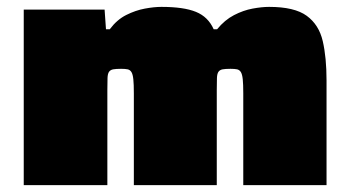

<svg xmlns="http://www.w3.org/2000/svg" viewBox="-20 -538 1019 558"><path d="M49 0V-510H284L288 -453H299Q320 -481 347 -494.5Q374 -508 401 -513Q428 -518 449 -518Q514 -518 549.5 -503.5Q585 -489 601 -453H611Q633 -480 660 -494Q687 -508 714 -513Q741 -518 762 -518Q836 -518 871.5 -492Q907 -466 918 -418.5Q929 -371 929 -304V0H687V-267Q687 -293 685.5 -307.5Q684 -322 680 -328.5Q676 -335 669 -336.5Q662 -338 650 -338Q635 -338 627 -336.5Q619 -335 615 -329.5Q611 -324 610.5 -311.5Q610 -299 610 -276V0H369V-267Q369 -293 367.5 -307.5Q366 -322 362 -328.5Q358 -335 351 -336.5Q344 -338 332 -338Q317 -338 309 -336.5Q301 -335 297 -329.5Q293 -324 292.5 -311.5Q292 -299 292 -276V0Z"/></svg>

Font: Saira Expanded Black
Style: Regular
Weight: 900
Width: 7
Designer: Hector Gatti with collaboration of the Omnibus-Type team
Foundry: Omnibus-Type
Version: Version 1.101